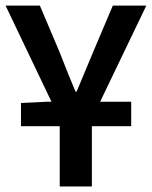

<svg xmlns="http://www.w3.org/2000/svg" viewBox="-24 -674 549 694"><path d="M191.9 0V-217.8H51.8V-301.8L144 -306.2H162.1L-3.9 -653.8H120.1L190.9 -486.8Q223.1 -403.8 249 -342.8H252.9Q304.7 -465.8 313 -486.8L383.8 -653.8H504.9L337.9 -306.2H450.2V-217.8H308.1V0Z"/></svg>

Font: Source Sans 3 Semibold
Style: Regular
Weight: 600
Designer: Paul D. Hunt
Foundry: Adobe
Version: Version 3.052;hotconv 1.1.0;makeotfexe 2.6.0